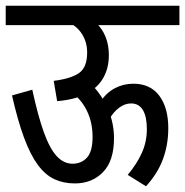

<svg xmlns="http://www.w3.org/2000/svg" viewBox="-20 -642 648 672"><path d="M228 -622H608V-554H228ZM332 -287Q353 -318 382.5 -333.5Q412 -349 447 -349Q506 -349 537.5 -307Q569 -265 569 -193Q569 -136 550.5 -85.5Q532 -35 491 10L427 -30Q459 -68 476.5 -107Q494 -146 494 -190Q494 -234 480 -257Q466 -280 439 -280Q417 -280 397 -265Q377 -250 364 -227ZM0 -622H428V-554H0ZM315 -563Q338 -542 349.5 -513Q361 -484 361 -449Q361 -403 341 -368.5Q321 -334 281 -313.5Q241 -293 180 -288L168 -359Q230 -367 257.5 -387Q285 -407 285 -458Q285 -494 267.5 -522Q250 -550 220 -563ZM301 -346Q339 -306 359 -258Q379 -210 379 -158Q379 -79 340.5 -39.5Q302 0 242 0Q202 0 170 -15Q138 -30 112 -65.5Q86 -101 64 -160.5Q42 -220 22 -308L93 -328Q113 -236 133.5 -179Q154 -122 178.5 -95.5Q203 -69 234 -69Q265 -69 284.5 -90.5Q304 -112 304 -163Q304 -213 284.5 -253.5Q265 -294 230 -319Z"/></svg>

Font: Noto Sans Devanagari ExtraCondensed
Style: Regular
Weight: 400
Width: 2
Designer: Jelle Bosma - Monotype Design Team
Foundry: Monotype Imaging Inc.
Version: Version 2.006